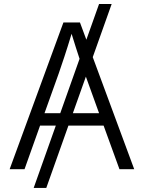

<svg xmlns="http://www.w3.org/2000/svg" viewBox="-20 -839 713 952"><path d="M533.7 -819.3H471.2L408.2 -642.1L376.5 -727.5H294.4L27.8 0H101.6L178.7 -216.3H256.8L147 92.8H209.5L319.3 -216.3H493.7L572.3 0H645.5L439.9 -555.7ZM200.7 -277.8 271.5 -475.6C287.6 -522 308.6 -584 335 -671.4C350.1 -622.6 362.8 -582 374.5 -547.4L278.8 -277.8ZM341.3 -277.8 405.8 -459 471.2 -277.8Z"/></svg>

Font: Raveo Light
Style: Regular
Weight: 300
Designer: Jakub Foglar, Rasmus Andersson (Inter)
Foundry: Jakubfoglar.com
Version: Version 1.100;Glyphs 3.2.3 (3260)